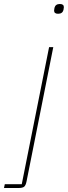

<svg xmlns="http://www.w3.org/2000/svg" viewBox="-92 -742 341 962"><path d="M17 181 154 -506H175L41 167Q37 187 29 193.5Q21 200 0 200H-72L-68 181ZM199 -673Q179 -673 179 -689Q179 -691 181 -703Q186 -722 208 -722Q228 -722 228 -706Q228 -704 226 -692Q221 -673 199 -673Z"/></svg>

Font: IBM Plex Sans Thin
Style: Italic
Weight: 100
Italic angle: -11.31°
Designer: Mike Abbink, Paul van der Laan, Pieter van Rosmalen
Foundry: Bold Monday
Version: Version 3.0